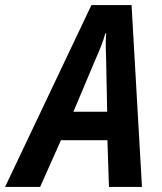

<svg xmlns="http://www.w3.org/2000/svg" viewBox="-81 -736 639 756"><path d="M294 -500Q307 -529 317 -554.5Q327 -580 334 -605H337Q335 -578 335.5 -550.5Q336 -523 337 -496L341 -296H208ZM77 0 159 -184H342L348 0H478L437 -716H279L-61 0Z"/></svg>

Font: Noto Sans UI SemiCondensed
Style: Bold Italic
Weight: 700
Width: 4
Designer: Monotype Design Team
Foundry: Monotype Imaging Inc.
Version: 1.001